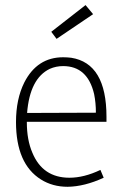

<svg xmlns="http://www.w3.org/2000/svg" viewBox="-20 -717 463 744"><path d="M381.8 -28.3 369.1 -58.6Q305.7 -28.3 249 -28.3Q145.5 -28.3 105.5 -125Q84 -174.8 84 -243.2V-245.1H392.6V-264.6Q392.6 -471.7 255.9 -493.2Q240.2 -495.1 224.6 -495.1Q124 -495.1 74.2 -397.5Q42 -333 42 -244.1Q42 -82 138.7 -21.5Q183.6 6.8 242.2 6.8Q307.6 5.9 381.8 -28.3ZM224.6 -460.9Q319.3 -460.9 344.7 -352.5Q351.6 -318.4 351.6 -280.3L85 -279.3Q95.7 -413.1 172.9 -450.2Q197.3 -460.9 224.6 -460.9ZM340.8 -662.1 311.5 -697.3 178.7 -593.8 199.2 -566.4Z"/></svg>

Font: Yaldevi Colombo ExtraLight
Style: Regular
Weight: 275
Designer: Sol Matas, Denzil Rajitha, Kosala Senevirathne and Pathum Egodawatta
Foundry: Mooniak
Version: Version 1.020 ; ttfautohint (v1.6)